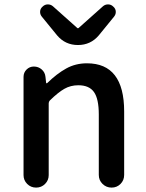

<svg xmlns="http://www.w3.org/2000/svg" viewBox="-20 -852 663 872"><path d="M86.9 -56.6V-502.9Q86.9 -522.5 100.6 -536.1Q114.3 -549.8 133.8 -549.8Q154.3 -549.8 169.4 -536.6Q184.6 -523.4 186.5 -502.9L189.5 -475.6Q190.4 -473.6 191.9 -473.6Q193.4 -473.6 194.3 -474.6Q238.3 -517.6 280.8 -541Q323.2 -564.5 375 -564.5Q543.9 -564.5 543.9 -345.7V-57.6Q543.9 -33.2 527.3 -16.6Q510.7 0 486.8 0Q462.9 0 445.8 -16.6Q428.7 -33.2 428.7 -57.6V-332Q428.7 -403.3 406.7 -434.1Q384.8 -464.8 335.9 -464.8Q300.8 -464.8 272.5 -448.7Q244.1 -432.6 206.1 -395.5Q201.2 -389.6 201.2 -382.8V-56.6Q201.2 -33.2 184.6 -16.6Q168 0 144 0Q120.1 0 103.5 -16.6Q86.9 -33.2 86.9 -56.6ZM334 -647.5Q276.4 -647.5 239.3 -691.4L169.9 -776.4Q162.1 -786.1 162.1 -797.9Q162.1 -812.5 173.8 -822.3Q183.6 -832 197.3 -832Q210.9 -832 220.7 -823.2L330.1 -725.6Q332 -723.6 334 -723.6Q335.9 -723.6 337.9 -725.6L447.3 -823.2Q457 -832 470.7 -832Q484.4 -832 494.1 -822.3Q505.9 -812.5 505.9 -797.9Q505.9 -786.1 498 -776.4L428.7 -691.4Q391.6 -647.5 334 -647.5Z"/></svg>

Font: Gen Jyuu Gothic P Medium
Style: Regular
Weight: 500
Designer: [Source Han Sans]
Ryoko NISHIZUKA  (kana & ideographs); Paul D. Hunt (Latin, Greek & Cyrillic); Wenlong ZHANG  (bopomofo
Version: Version 1.002.20150607